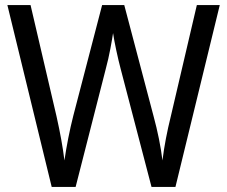

<svg xmlns="http://www.w3.org/2000/svg" viewBox="-20 -734 893 754"><path d="M843 -714 669 0H575L454 -463Q445 -497 436.5 -537Q428 -577 424 -604Q421 -583 413.5 -543Q406 -503 395 -462L277 0H183L9 -714H100L202 -277Q224 -179 233 -104Q239 -145 248 -191Q257 -237 268 -280L381 -714H468L583 -278Q595 -234 604 -189.5Q613 -145 618 -104Q623 -145 631.5 -189.5Q640 -234 651 -278L753 -714Z"/></svg>

Font: Noto Sans Sinhala SemiCondensed
Style: Regular
Weight: 400
Width: 4
Designer: Jelle Bosma - Monotype Design Team
Foundry: Monotype Imaging Inc.
Version: Version 2.006; ttfautohint (v1.8.4.7-5d5b)